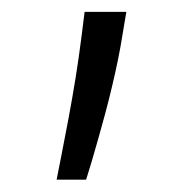

<svg xmlns="http://www.w3.org/2000/svg" viewBox="-20 -119 312 317"><path d="M73.5 177.6Q77.1 159.4 82 134.4Q87 109.4 93 77.1Q99.1 44.7 104.6 10.8Q110.1 -23.1 114.7 -59.7L119.7 -99.4H188.6L182.2 -61.4Q179.3 -42.6 174.9 -21Q170.5 0.7 165.1 23.3Q159.8 45.8 153.8 68.2Q147.7 90.6 142 110.8Q136.4 131 131.2 148.3Q126.1 165.5 122.2 177.6Z"/></svg>

Font: Inter P Light
Style: Regular
Weight: 300
Designer: Rasmus Andersson
Foundry: rsms
Version: Version 3.018;git-588b23468